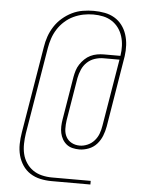

<svg xmlns="http://www.w3.org/2000/svg" viewBox="-58 -812 715 944"><g transform="rotate(5 300.0 -340.0)"><path d="M424 86H233Q204 86 176.5 80Q149 74 126.5 59.5Q104 45 89 22.5Q74 0 67 -26.5Q60 -53 60.5 -82Q61 -111 66 -140L137 -567Q141 -594 150 -620Q159 -646 174.5 -670Q190 -694 212 -713Q234 -732 259.5 -744.5Q285 -757 312.5 -761.5Q340 -766 366 -766Q394 -766 420.5 -761Q447 -756 469 -743Q491 -730 506.5 -709.5Q522 -689 530 -664Q538 -639 539.5 -612Q541 -585 537 -557L479 -205Q475 -182 466 -159Q457 -136 440.5 -117.5Q424 -99 400.5 -90Q377 -81 354 -81Q337 -81 320.5 -85Q304 -89 291.5 -99Q279 -109 271 -123Q263 -137 259.5 -153Q256 -169 256.5 -186.5Q257 -204 260 -221L295 -433Q298 -450 303 -466Q308 -482 317.5 -496.5Q327 -511 340 -523.5Q353 -536 368.5 -543.5Q384 -551 401 -554Q418 -557 434 -557H516Q520 -582 519 -606.5Q518 -631 511 -653.5Q504 -676 490.5 -694.5Q477 -713 457.5 -725.5Q438 -738 414.5 -743Q391 -748 366 -748Q341 -748 316.5 -743Q292 -738 268.5 -727Q245 -716 225 -698Q205 -680 191 -658Q177 -636 169 -612Q161 -588 157 -564L86 -137Q82 -111 81.5 -85Q81 -59 86.5 -35.5Q92 -12 105.5 8.5Q119 29 138.5 42.5Q158 56 182.5 62Q207 68 233 68H424ZM355 -100Q374 -100 393.5 -108.5Q413 -117 427 -133Q441 -149 448 -168.5Q455 -188 458 -208L513 -538H434Q413 -538 391.5 -531Q370 -524 353.5 -508.5Q337 -493 328 -472Q319 -451 315 -430L280 -218Q277 -197 277.5 -175.5Q278 -154 287.5 -136.5Q297 -119 315 -109.5Q333 -100 355 -100Z"/></g></svg>

Font: Iosevka SS04 Thin Extended
Style: Italic
Weight: 100
Width: 7
Italic angle: -9°
Monospace: yes
Designer: Belleve Invis
Foundry: Belleve Invis
Version: Version 19.0.0; ttfautohint (v1.8.4)